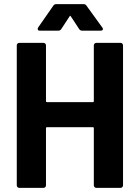

<svg xmlns="http://www.w3.org/2000/svg" viewBox="-20 -907 668 927"><path d="M433 -688Q433 -693 436.5 -696.5Q440 -700 445 -700H562Q567 -700 570.5 -696.5Q574 -693 574 -688V-12Q574 -7 570.5 -3.5Q567 0 562 0H445Q440 0 436.5 -3.5Q433 -7 433 -12V-288Q433 -293 428 -293H207Q202 -293 202 -288V-12Q202 -7 198.5 -3.5Q195 0 190 0H73Q68 0 64.5 -3.5Q61 -7 61 -12V-688Q61 -693 64.5 -696.5Q68 -700 73 -700H190Q195 -700 198.5 -696.5Q202 -693 202 -688V-419Q202 -414 207 -414H428Q433 -414 433 -419ZM172 -759Q165 -759 163.5 -762Q162 -765 162 -767Q162 -770 164 -774L237 -879Q242 -887 251 -887H384Q393 -887 398 -879L474 -774Q477 -770 477 -767Q477 -759 466 -759H376Q367 -759 362 -767L322 -828Q320 -831 319 -831Q317 -831 316 -828L276 -767Q271 -759 262 -759Z"/></svg>

Font: LinhAnh
Style: Bold
Weight: 700
Designer: Jeremy Tribby
Foundry: Tribby Type
Version: Version 1.408